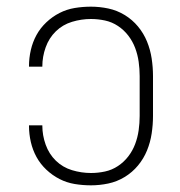

<svg xmlns="http://www.w3.org/2000/svg" viewBox="-20 -548 540 576"><path d="M253 8Q228 8 204 4Q180 0 158.5 -11Q137 -22 119 -39Q101 -56 89.5 -77Q78 -98 72.5 -122Q67 -146 67 -170Q67 -171 67 -171Q67 -171 67 -172H107Q107 -172 107 -171.5Q107 -171 107 -171Q107 -142 117 -114Q127 -86 147.5 -66Q168 -46 196 -37.5Q224 -29 253 -29Q274 -29 295 -33.5Q316 -38 334 -50Q352 -62 365 -79Q378 -96 385.5 -116Q393 -136 396 -157.5Q399 -179 399 -200V-320Q399 -341 396 -362.5Q393 -384 385.5 -404Q378 -424 365 -441Q352 -458 334 -470Q316 -482 295 -486.5Q274 -491 253 -491Q224 -491 196 -482.5Q168 -474 147.5 -454Q127 -434 117 -406Q107 -378 107 -349Q107 -349 107 -348.5Q107 -348 107 -348H67Q67 -349 67 -349Q67 -349 67 -350Q67 -374 72.5 -398Q78 -422 89.5 -443Q101 -464 119 -481Q137 -498 158.5 -509Q180 -520 204 -524Q228 -528 253 -528Q279 -528 305 -522.5Q331 -517 354 -503Q377 -489 394 -468.5Q411 -448 421 -423.5Q431 -399 435 -372.5Q439 -346 439 -320V-200Q439 -174 435 -147.5Q431 -121 421 -96.5Q411 -72 394 -51.5Q377 -31 354 -17Q331 -3 305 2.5Q279 8 253 8Z"/></svg>

Font: Zed Sans Extralight
Style: Regular
Weight: 200
Designer: Belleve Invis
Foundry: Belleve Invis
Version: Version 1.0.0; ttfautohint (v1.8.4)